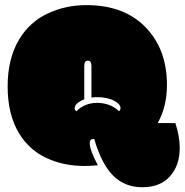

<svg xmlns="http://www.w3.org/2000/svg" viewBox="-20 -666 743 771"><path d="M319.8 0.5Q347.7 0.5 373 -2.4Q340.3 -63 340.3 -92.3Q340.3 -107.9 356 -107.9H358.4Q387.7 -7.3 434.3 39.3Q481 85.9 551.8 85.9Q622.6 85.9 662.1 42.5Q701.7 -1 701.7 -72.3Q701.7 -119.1 684.1 -171.9H613.3Q650.4 -237.8 650.4 -325.2Q650.4 -468.3 564.2 -556.9Q478 -645.5 326.7 -645.5Q243.7 -645.5 171.6 -611.8Q99.6 -578.1 57.6 -508.8Q10.7 -431.6 10.7 -318.8Q10.7 -206.1 56.6 -130.4Q97.7 -63.5 166.5 -31.5Q235.4 0.5 319.8 0.5ZM279.8 -231Q279.8 -251.5 318.4 -267.1V-400.9Q318.4 -422.4 332.8 -422.4Q347.2 -422.4 347.2 -401.4V-273.9Q356.9 -275.9 368.7 -275.9Q412.1 -275.9 439.9 -260.7Q463.9 -247.1 463.9 -231.9Q463.9 -223.1 457.5 -219.7L454.1 -222.7Q420.4 -252.9 369.1 -252.9Q342.3 -252.9 320.8 -242.9Q299.3 -232.9 287.6 -219.7Q279.8 -222.7 279.8 -231Z"/></svg>

Font: Friends & Family
Style: Regular
Weight: 400
Designer: Sarang Kulkarni, Maithili Shingre, Noopur Datye
Foundry: Ek Type
Version: Version 1.000;hotconv 1.0.117;makeotfexe 2.5.65602